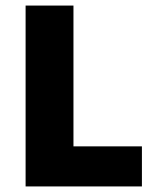

<svg xmlns="http://www.w3.org/2000/svg" viewBox="-20 -670 570 690"><path d="M72 0V-650H244V-144H490V0Z"/></svg>

Font: Source Sans 3 Black
Style: Regular
Weight: 900
Designer: Paul D. Hunt
Foundry: Adobe
Version: Version 3.046;hotconv 1.0.118;makeotfexe 2.5.65603